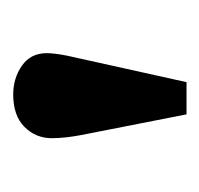

<svg xmlns="http://www.w3.org/2000/svg" viewBox="-26 -808 309 298"><g transform="rotate(-90 129.0 -659.5)"><path d="M100 -525 68 -688Q66 -698 64.5 -710.5Q63 -723 63 -734Q63 -759 80.5 -776.5Q98 -794 131 -794Q156 -794 175.5 -780.5Q195 -767 195 -742Q195 -736 194 -728Q193 -720 191 -710L150 -525Z"/></g></svg>

Font: Literata 12pt
Style: Bold
Weight: 700
Designer: Latin by Veronika Burian and Jose Scaglione. Greek by Irene Vlachou. Cyrillic by Vera Evstafieva.
Foundry: TypeTogether
Version: Version 3.002